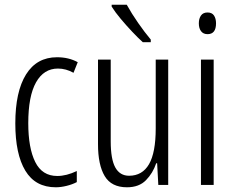

<svg xmlns="http://www.w3.org/2000/svg" viewBox="-20 -785 996 815"><path d="M217 10Q130 10 87.5 -60.5Q45 -131 45 -261Q45 -396 90.5 -469Q136 -542 222 -542Q272 -542 310 -521L292 -476Q260 -494 226 -494Q166 -494 133 -435.5Q100 -377 100 -262Q100 -157 129.5 -97.5Q159 -38 223 -38Q262 -38 306 -59V-12Q287 -2 262.5 4Q238 10 217 10Z M694 -532V0H652L647 -92H643Q629 -50 599.5 -20Q570 10 519 10Q453 10 424.5 -37.5Q396 -85 396 -173V-532H450V-185Q450 -109 469.5 -74Q489 -39 528 -39Q584 -39 612.5 -88Q641 -137 641 -240V-532ZM518 -765Q539 -727 566.5 -687.5Q594 -648 620 -617V-606H586Q566 -624 541 -650.5Q516 -677 492.5 -705Q469 -733 454 -757V-765Z M861 -732Q880 -732 888.5 -719Q897 -706 897 -686Q897 -640 861 -640Q843 -640 833.5 -652.5Q824 -665 824 -686Q824 -706 833 -719Q842 -732 861 -732ZM887 -532V0H833V-532Z"/></svg>

Font: Noto Sans ExtraCondensed Light
Style: Regular
Weight: 300
Width: 2
Designer: Monotype Design Team
Foundry: Monotype Imaging Inc.
Version: Version 2.013; ttfautohint (v1.8.4.7-5d5b)